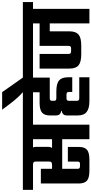

<svg xmlns="http://www.w3.org/2000/svg" viewBox="440 -1334 874 1835"><g transform="rotate(-90 877.5 -417.0)"><path d="M41 -464H181V-113Q181 -100 187 -95Q193 -90 207 -90H229Q240 -90 245 -95Q250 -100 250 -113V-206H390V-99Q390 -48 364 -24Q338 0 268 0H163Q94 0 67.5 -24Q41 -48 41 -99ZM-20 -636H667V-539H344L361 -553Q375 -550 383 -541Q391 -532 391 -514V-393Q391 -360 368 -348Q345 -336 304 -334L296 -357H521V-260H166V-357H218Q237 -357 244 -364Q251 -371 251 -390V-506Q251 -526 244.5 -532.5Q238 -539 218 -539H-20ZM464 -561H603V0H464Z M627 -636H1121V-539H627ZM913 -476V-589H1053V-379H857Q843 -379 837 -374Q831 -369 831 -357V-338Q831 -326 837 -321Q843 -316 857 -316H920Q995 -316 1025.5 -290Q1056 -264 1056 -203V-164H916V-193Q916 -209 909.5 -214Q903 -219 890 -219H857Q843 -219 837 -214Q831 -209 831 -193V-123Q831 -107 837 -102Q843 -97 857 -97H1056V0H828Q759 0 725 -26Q691 -52 691 -113V-212Q691 -238 703 -250Q715 -262 735 -265V-269Q715 -272 703 -284Q691 -296 691 -322V-377Q691 -428 717.5 -452Q744 -476 813 -476Z M914 -834 1057 -630H921Q892 -654 864 -684.5Q836 -715 807 -753L746 -834Z M1571 -578H1710V0H1571ZM1078 -636H1775V-539H1078ZM1139 -476H1279V-201Q1279 -185 1286 -180Q1293 -175 1306 -175H1329Q1343 -175 1349.5 -180Q1356 -185 1356 -201V-476H1601V-379H1495V-191Q1495 -130 1464.5 -104Q1434 -78 1359 -78H1276Q1201 -78 1170 -104Q1139 -130 1139 -191Z"/></g></svg>

Font: Teko Light SemiBold
Style: Regular
Weight: 600
Version: Version 2.000;gftools[0.9.28.dev9+g7d2139d.d20230707]